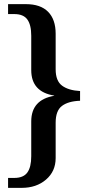

<svg xmlns="http://www.w3.org/2000/svg" viewBox="-20 -780 417 928"><path d="M19 80H49Q93 80 112 54Q131 28 131 -25V-193Q131 -298 242 -317V-318Q131 -336 131 -441V-607Q131 -660 112 -686Q93 -712 49 -712H19V-760H105Q176 -760 212.5 -723Q249 -686 249 -617V-445Q249 -389 280 -366Q311 -343 367 -340V-293Q310 -291 279.5 -268Q249 -245 249 -187V-16Q249 48 202.5 88Q156 128 85 128H19Z"/></svg>

Font: Volkhov
Style: Regular
Weight: 400
Designer: Cyreal (www.cyreal.org)
Foundry: Cyreal (www.cyreal.org)
Version: Version 1.010